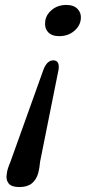

<svg xmlns="http://www.w3.org/2000/svg" viewBox="-20 -594 348 778"><path d="M58.5 164Q26.5 164 14.8 149Q3 134 7.5 110Q9.5 91 22 62.5L156.5 -313Q171 -349.5 196 -349.5Q222 -349.5 217.5 -313L142.5 61Q140 88.5 135 107Q127.5 134 109 149Q90.5 164 58.5 164ZM249 -574Q279 -574 294.5 -557.5Q310 -541 307.5 -517.5Q305 -489 280.2 -468.2Q255.5 -447.5 220 -447.5Q189.5 -447.5 174.8 -464Q160 -480.5 163 -505.5Q165.5 -533.5 189.8 -553.8Q214 -574 249 -574Z"/></svg>

Font: Fraunces 72pt S100
Style: Italic
Weight: 400
Italic angle: -16°
Version: Version 1.000; ttfautohint (v1.8.3)